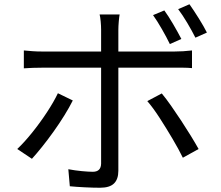

<svg xmlns="http://www.w3.org/2000/svg" viewBox="-20 -839 1040 902"><path d="M752 -790Q771 -764 793.5 -725.5Q816 -687 832 -656L778 -632Q763 -663 741 -701.5Q719 -740 699 -768ZM870 -819Q890 -791 914 -752.5Q938 -714 952 -686L898 -662Q882 -694 860 -731Q838 -768 817 -796ZM322 -367Q306 -335 282.5 -297Q259 -259 231.5 -220.5Q204 -182 177.5 -149Q151 -116 130 -93L61 -139Q94 -170 131 -216Q168 -262 200.5 -311.5Q233 -361 252 -401ZM740 -400Q760 -376 783.5 -342.5Q807 -309 831 -272.5Q855 -236 876.5 -201Q898 -166 913 -139L839 -98Q820 -137 790.5 -187Q761 -237 730 -285Q699 -333 672 -364ZM92 -602Q113 -600 133 -598.5Q153 -597 177 -597H455V-700Q455 -717 453 -738.5Q451 -760 448 -771H542Q540 -761 538 -738.5Q536 -716 536 -699V-597H800Q840 -597 882 -602V-519Q862 -521 840.5 -521Q819 -521 801 -521H536V-514Q536 -489 536 -440.5Q536 -392 536 -331.5Q536 -271 536 -211.5Q536 -152 536 -105Q536 -58 536 -37Q536 3 515.5 23Q495 43 450 43Q419 43 378.5 41Q338 39 308 36L301 -44Q333 -38 365 -35Q397 -32 416 -32Q454 -32 455 -70Q455 -84 455 -118Q455 -152 455 -198.5Q455 -245 455 -294.5Q455 -344 455 -390Q455 -436 455 -469Q455 -502 455 -514V-521H177Q133 -521 92 -518Z"/></svg>

Font: Go Noto Current
Style: Regular
Weight: 400
Designer: Monotype Design Team
Foundry: Monotype Imaging Inc.
Version: Version 2.007; ttfautohint (v1.8) -l 8 -r 50 -G 200 -x 14 -D